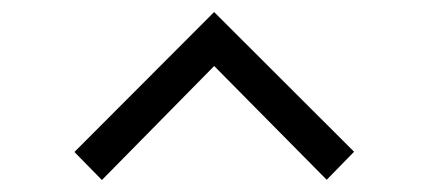

<svg xmlns="http://www.w3.org/2000/svg" viewBox="-20 -756 710 322"><path d="M104.8 -501.1 339.1 -735.8 573.8 -501.5 527.9 -454.5 339.2 -645.3 150.9 -454.1Z"/></svg>

Font: Vela Sans
Style: Regular
Weight: 400
Designer: Principal design: Mikhail Sharanda - project Manrope.
Design modification: Ravid Balaliev
Foundry: Mikhail Sharanda
Version: Version 1.001;August 23, 2023;FontCreator 14.0.0.2901 64-bit